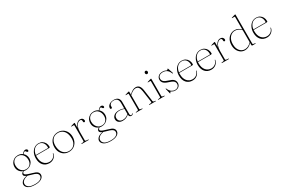

<svg xmlns="http://www.w3.org/2000/svg" viewBox="135 -2196 5770 3915"><g transform="rotate(-30 3020.0 -239.0)"><path d="M304 9.5Q386.5 31 415 59Q443.5 87 443.5 125Q443.5 178 390.5 212Q337.5 246 241.5 246Q134 246 81.2 210.2Q28.5 174.5 28.5 123.5Q28.5 85 62.2 51.5Q96 18 176 -0.5Q141 -15 129.2 -29Q117.5 -43 117.5 -59Q117.5 -74.5 127.2 -89Q137 -103.5 163 -117.5Q114 -135.5 83.5 -178Q53 -220.5 53 -276Q53 -328.5 76 -368.5Q99 -408.5 139 -431.2Q179 -454 230.5 -454Q289.5 -454 335.5 -421L339 -425.5Q357.5 -448.5 376.8 -462Q396 -475.5 417.5 -475.5Q437.5 -475.5 451.5 -464.2Q465.5 -453 465.5 -436.5Q465.5 -412.5 445 -412.5Q433.5 -412.5 426.2 -422.2Q419 -432 412 -441.8Q405 -451.5 394.5 -451.5Q374 -451.5 344.5 -414Q372 -391 388.2 -357.2Q404.5 -323.5 404.5 -283.5Q404.5 -230.5 380.5 -190.8Q356.5 -151 316 -128.8Q275.5 -106.5 226 -106.5Q199.5 -106.5 175.5 -113.5Q145.5 -95.5 145.5 -74Q145.5 -61.5 155 -50Q164.5 -38.5 198.2 -24.5Q232 -10.5 304 9.5ZM220 -439.5Q159 -439.5 122 -398.5Q85 -357.5 85 -292.5Q85 -243.5 104.2 -204.8Q123.5 -166 157.8 -143.5Q192 -121 237 -121Q299.5 -121 336 -161.2Q372.5 -201.5 372.5 -267Q372.5 -342 331 -390.8Q289.5 -439.5 220 -439.5ZM55.5 121Q55.5 170 100 201.5Q144.5 233 246 233Q329.5 233 372.8 205.2Q416 177.5 416 131Q416 111.5 405 94.5Q394 77.5 365.2 62.2Q336.5 47 282 33Q229 19 195.5 7Q125.5 20.5 90.5 51.2Q55.5 82 55.5 121Z M879.5 -280Q879.5 -261 854.5 -261H550Q549 -247 549 -232Q549 -128 598.2 -70.5Q647.5 -13 724 -13Q777.5 -13 817.8 -44.2Q858 -75.5 867 -124Q868 -130.5 873 -130.5Q879.5 -130.5 878.5 -123Q869.5 -66 823.5 -28Q777.5 10 713 10Q622.5 10 569.8 -50.2Q517 -110.5 517 -213.5Q517 -280 542 -334.8Q567 -389.5 611.8 -421.8Q656.5 -454 716.5 -454Q764 -454 800.8 -432Q837.5 -410 858.5 -370.8Q879.5 -331.5 879.5 -280ZM713 -442Q645.5 -442 603.2 -395Q561 -348 551.5 -273H828.5Q844 -273 844 -286.5Q844 -356.5 808.8 -399.2Q773.5 -442 713 -442Z M1173.5 -453.5Q1235.5 -453.5 1284.2 -423.8Q1333 -394 1361 -341.5Q1389 -289 1389 -221Q1389 -153 1361.2 -100.8Q1333.5 -48.5 1284.5 -19.2Q1235.5 10 1172 10Q1110 10 1061.8 -19.5Q1013.5 -49 986 -101Q958.5 -153 958.5 -221Q958.5 -289.5 985.2 -341.8Q1012 -394 1060.5 -423.8Q1109 -453.5 1173.5 -453.5ZM1201 -6Q1281.5 -14 1323 -78Q1364.5 -142 1353.5 -241.5Q1342.5 -344 1285.8 -395.2Q1229 -446.5 1145.5 -438Q1062.5 -430 1022.2 -365Q982 -300 993 -202.5Q1004 -102.5 1061.8 -50Q1119.5 2.5 1201 -6Z M1566 -438.5V-324Q1582.5 -387 1617.8 -420.2Q1653 -453.5 1692 -453.5Q1728.5 -453.5 1749 -434.5Q1769.5 -415.5 1769.5 -387.5Q1769.5 -374.5 1763.2 -366.5Q1757 -358.5 1747.5 -358.5Q1738 -358.5 1731.5 -364.8Q1725 -371 1725 -384V-397Q1725 -436.5 1684 -436.5Q1656.5 -436.5 1629.2 -413.2Q1602 -390 1584 -345.2Q1566 -300.5 1566 -234.5V-34.5Q1566 -19 1585 -17L1634.5 -12Q1644.5 -11 1644.5 -5Q1644.5 0 1636 0H1478Q1470 0 1470 -5.5Q1470 -10.5 1480 -12L1516 -17Q1535 -19.5 1535 -34V-402Q1535 -413 1524.5 -413H1474Q1466 -413 1466 -417.5Q1466 -421 1474 -424L1542 -444.5Q1552.5 -448 1558 -448Q1566 -448 1566 -438.5Z M2088 9.5Q2170.5 31 2199 59Q2227.5 87 2227.5 125Q2227.5 178 2174.5 212Q2121.5 246 2025.5 246Q1918 246 1865.2 210.2Q1812.5 174.5 1812.5 123.5Q1812.5 85 1846.2 51.5Q1880 18 1960 -0.5Q1925 -15 1913.2 -29Q1901.5 -43 1901.5 -59Q1901.5 -74.5 1911.2 -89Q1921 -103.5 1947 -117.5Q1898 -135.5 1867.5 -178Q1837 -220.5 1837 -276Q1837 -328.5 1860 -368.5Q1883 -408.5 1923 -431.2Q1963 -454 2014.5 -454Q2073.5 -454 2119.5 -421L2123 -425.5Q2141.5 -448.5 2160.8 -462Q2180 -475.5 2201.5 -475.5Q2221.5 -475.5 2235.5 -464.2Q2249.5 -453 2249.5 -436.5Q2249.5 -412.5 2229 -412.5Q2217.5 -412.5 2210.2 -422.2Q2203 -432 2196 -441.8Q2189 -451.5 2178.5 -451.5Q2158 -451.5 2128.5 -414Q2156 -391 2172.2 -357.2Q2188.5 -323.5 2188.5 -283.5Q2188.5 -230.5 2164.5 -190.8Q2140.5 -151 2100 -128.8Q2059.5 -106.5 2010 -106.5Q1983.5 -106.5 1959.5 -113.5Q1929.5 -95.5 1929.5 -74Q1929.5 -61.5 1939 -50Q1948.5 -38.5 1982.2 -24.5Q2016 -10.5 2088 9.5ZM2004 -439.5Q1943 -439.5 1906 -398.5Q1869 -357.5 1869 -292.5Q1869 -243.5 1888.2 -204.8Q1907.5 -166 1941.8 -143.5Q1976 -121 2021 -121Q2083.5 -121 2120 -161.2Q2156.5 -201.5 2156.5 -267Q2156.5 -342 2115 -390.8Q2073.5 -439.5 2004 -439.5ZM1839.5 121Q1839.5 170 1884 201.5Q1928.5 233 2030 233Q2113.5 233 2156.8 205.2Q2200 177.5 2200 131Q2200 111.5 2189 94.5Q2178 77.5 2149.2 62.2Q2120.5 47 2066 33Q2013 19 1979.5 7Q1909.5 20.5 1874.5 51.2Q1839.5 82 1839.5 121Z M2313 -98Q2313 -147.5 2355.5 -181.8Q2398 -216 2473 -216Q2507.5 -216 2535.8 -210Q2564 -204 2588 -195V-319Q2588 -443 2482.5 -443Q2429 -443 2404.5 -420.2Q2380 -397.5 2380 -371.5V-346Q2380 -333.5 2373.2 -327.8Q2366.5 -322 2357.5 -322Q2336 -322 2336 -349.5Q2336 -376 2354.5 -400Q2373 -424 2407 -439Q2441 -454 2487.5 -454Q2554.5 -454 2587 -421Q2619.5 -388 2619.5 -333V-47.5Q2619.5 -24.5 2626.8 -15.2Q2634 -6 2645.5 -6Q2658.5 -6 2664.5 -12Q2670.5 -18 2673.5 -25Q2676 -30 2679.5 -30Q2683.5 -30 2683.5 -24Q2683.5 -12.5 2672.5 -1.8Q2661.5 9 2641 9Q2588.5 9 2588.5 -51.5Q2529 9 2440 9Q2383 9 2348 -19.8Q2313 -48.5 2313 -98ZM2348.5 -103Q2348.5 -59 2377 -33.2Q2405.5 -7.5 2451 -7.5Q2488.5 -7.5 2524.2 -22Q2560 -36.5 2588 -66.5V-183.5Q2564.5 -192.5 2538 -198.5Q2511.5 -204.5 2480.5 -204.5Q2417 -204.5 2382.8 -176.2Q2348.5 -148 2348.5 -103Z M2847 -438.5V-372L2853 -377.5Q2901.5 -420 2935 -436.8Q2968.5 -453.5 3003 -453.5Q3056 -453.5 3084.8 -418Q3113.5 -382.5 3123 -316L3161.5 -39.5Q3164.5 -19 3185.5 -15.5L3215.5 -11Q3224.5 -10 3224.5 -5Q3224.5 0 3216.5 0H3071.5Q3062.5 0 3062.5 -5Q3062.5 -10.5 3072.5 -12L3109.5 -17Q3133.5 -20 3130.5 -39.5L3091.5 -311.5Q3082.5 -374 3058.5 -404.5Q3034.5 -435 2990 -435Q2935.5 -435 2860 -369L2847 -358V-34.5Q2847 -19.5 2866 -17L2900.5 -12Q2910.5 -10.5 2910.5 -5Q2910.5 0 2902 0H2758.5Q2751 0 2751 -5Q2751 -9.5 2760 -11L2797 -17Q2816 -20 2816 -34V-402Q2816 -413 2805.5 -413H2755Q2747 -413 2747 -417.5Q2747 -421 2755 -424L2823 -444.5Q2833.5 -448 2839 -448Q2847 -448 2847 -438.5Z M3345.5 -568.5Q3331.5 -568.5 3322 -579.2Q3312.5 -590 3312.5 -605Q3312.5 -620.5 3322.2 -631.2Q3332 -642 3345.5 -642Q3359.5 -642 3369.2 -631Q3379 -620 3379 -605Q3379 -590 3369.2 -579.2Q3359.5 -568.5 3345.5 -568.5ZM3368.5 -438.5V-34.5Q3368.5 -19.5 3387 -17L3422 -12Q3432 -10.5 3432 -5Q3432 0 3423.5 0H3280Q3272 0 3272 -5Q3272 -9.5 3281.5 -11L3318.5 -17Q3337 -20 3337 -34V-402Q3337 -413 3327 -413H3276.5Q3268 -413 3268 -417.5Q3268 -421 3276.5 -424L3344.5 -444.5Q3355 -448 3360.5 -448Q3368.5 -448 3368.5 -438.5Z M3674 -3Q3718.5 -3 3745.8 -27.8Q3773 -52.5 3773 -92.5Q3773 -131 3744.5 -157Q3716 -183 3641.5 -205.5Q3564.5 -228.5 3532.8 -261.8Q3501 -295 3501 -340Q3501 -391.5 3537.8 -423.2Q3574.5 -455 3637 -455Q3679 -455 3701 -443.8Q3723 -432.5 3733 -432.5Q3742.5 -432.5 3749 -443.8Q3755.5 -455 3761.5 -455Q3766 -455 3768.5 -448.5L3808 -330Q3812 -320 3805.5 -317.5Q3798.5 -314.5 3795 -322.5Q3767 -391 3727 -416.5Q3687 -442 3637 -442Q3583 -442 3553.8 -416.8Q3524.5 -391.5 3524.5 -349.5Q3524.5 -313.5 3552 -285.8Q3579.5 -258 3657 -235.5Q3732 -214 3764 -182.2Q3796 -150.5 3796 -100.5Q3796 -52.5 3762.8 -21.2Q3729.5 10 3671.5 10Q3645 10 3626.5 2.2Q3608 -5.5 3596 -13Q3584 -20.5 3576.5 -20.5Q3571.5 -20.5 3568.2 -13.2Q3565 -6 3562 1.5Q3559 9 3555 9Q3550 9 3549 3.5L3522 -106.5Q3518 -122 3523.5 -124Q3529.5 -126 3533.5 -115.5Q3559 -54 3597 -28.5Q3635 -3 3674 -3Z M4250.5 -280Q4250.5 -261 4225.5 -261H3921Q3920 -247 3920 -232Q3920 -128 3969.2 -70.5Q4018.5 -13 4095 -13Q4148.5 -13 4188.8 -44.2Q4229 -75.5 4238 -124Q4239 -130.5 4244 -130.5Q4250.5 -130.5 4249.5 -123Q4240.5 -66 4194.5 -28Q4148.5 10 4084 10Q3993.5 10 3940.8 -50.2Q3888 -110.5 3888 -213.5Q3888 -280 3913 -334.8Q3938 -389.5 3982.8 -421.8Q4027.5 -454 4087.5 -454Q4135 -454 4171.8 -432Q4208.5 -410 4229.5 -370.8Q4250.5 -331.5 4250.5 -280ZM4084 -442Q4016.5 -442 3974.2 -395Q3932 -348 3922.5 -273H4199.5Q4215 -273 4215 -286.5Q4215 -356.5 4179.8 -399.2Q4144.5 -442 4084 -442Z M4692 -280Q4692 -261 4667 -261H4362.5Q4361.5 -247 4361.5 -232Q4361.5 -128 4410.8 -70.5Q4460 -13 4536.5 -13Q4590 -13 4630.2 -44.2Q4670.5 -75.5 4679.5 -124Q4680.5 -130.5 4685.5 -130.5Q4692 -130.5 4691 -123Q4682 -66 4636 -28Q4590 10 4525.5 10Q4435 10 4382.2 -50.2Q4329.5 -110.5 4329.5 -213.5Q4329.5 -280 4354.5 -334.8Q4379.5 -389.5 4424.2 -421.8Q4469 -454 4529 -454Q4576.5 -454 4613.2 -432Q4650 -410 4671 -370.8Q4692 -331.5 4692 -280ZM4525.5 -442Q4458 -442 4415.8 -395Q4373.5 -348 4364 -273H4641Q4656.5 -273 4656.5 -286.5Q4656.5 -356.5 4621.2 -399.2Q4586 -442 4525.5 -442Z M4866.5 -438.5V-324Q4883 -387 4918.2 -420.2Q4953.5 -453.5 4992.5 -453.5Q5029 -453.5 5049.5 -434.5Q5070 -415.5 5070 -387.5Q5070 -374.5 5063.8 -366.5Q5057.5 -358.5 5048 -358.5Q5038.5 -358.5 5032 -364.8Q5025.5 -371 5025.5 -384V-397Q5025.5 -436.5 4984.5 -436.5Q4957 -436.5 4929.8 -413.2Q4902.5 -390 4884.5 -345.2Q4866.5 -300.5 4866.5 -234.5V-34.5Q4866.5 -19 4885.5 -17L4935 -12Q4945 -11 4945 -5Q4945 0 4936.5 0H4778.5Q4770.5 0 4770.5 -5.5Q4770.5 -10.5 4780.5 -12L4816.5 -17Q4835.5 -19.5 4835.5 -34V-402Q4835.5 -413 4825 -413H4774.5Q4766.5 -413 4766.5 -417.5Q4766.5 -421 4774.5 -424L4842.5 -444.5Q4853 -448 4858.5 -448Q4866.5 -448 4866.5 -438.5Z M5126.5 -214Q5126.5 -290 5155.5 -343.5Q5184.5 -397 5231.8 -425.2Q5279 -453.5 5334 -453.5Q5378 -453.5 5415 -435Q5452 -416.5 5478.5 -385V-679Q5478.5 -689.5 5468.5 -689.5H5418Q5410 -689.5 5410 -694Q5410 -698.5 5418 -700.5L5486 -721Q5496.5 -724.5 5502 -724.5Q5510 -724.5 5510 -715.5V-34.5Q5510 -19.5 5528.5 -17L5563.5 -12Q5573.5 -10.5 5573.5 -5Q5573.5 0 5565 0H5500.5Q5488.5 0 5483.5 -5Q5478.5 -10 5478.5 -25.5V-70Q5440.5 -28 5400.5 -9Q5360.5 10 5317 10Q5263.5 10 5220.2 -18.5Q5177 -47 5151.8 -97.8Q5126.5 -148.5 5126.5 -214ZM5160 -219.5Q5160 -121.5 5207.5 -65Q5255 -8.5 5327.5 -8.5Q5365.5 -8.5 5404.5 -27.5Q5443.5 -46.5 5478.5 -86V-368Q5452 -401 5414.8 -420Q5377.5 -439 5334 -439Q5286.5 -439 5247 -413Q5207.5 -387 5183.8 -338Q5160 -289 5160 -219.5Z M6002.5 -280Q6002.5 -261 5977.5 -261H5673Q5672 -247 5672 -232Q5672 -128 5721.2 -70.5Q5770.5 -13 5847 -13Q5900.5 -13 5940.8 -44.2Q5981 -75.5 5990 -124Q5991 -130.5 5996 -130.5Q6002.5 -130.5 6001.5 -123Q5992.5 -66 5946.5 -28Q5900.5 10 5836 10Q5745.5 10 5692.8 -50.2Q5640 -110.5 5640 -213.5Q5640 -280 5665 -334.8Q5690 -389.5 5734.8 -421.8Q5779.5 -454 5839.5 -454Q5887 -454 5923.8 -432Q5960.5 -410 5981.5 -370.8Q6002.5 -331.5 6002.5 -280ZM5836 -442Q5768.5 -442 5726.2 -395Q5684 -348 5674.5 -273H5951.5Q5967 -273 5967 -286.5Q5967 -356.5 5931.8 -399.2Q5896.5 -442 5836 -442Z"/></g></svg>

Font: Fraunces 72pt Thin
Style: Regular
Weight: 100
Version: Version 1.000;[b76b70a41]